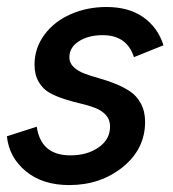

<svg xmlns="http://www.w3.org/2000/svg" viewBox="-23 -517 493 546"><path d="M173.8 9.3Q98.1 9.3 50.5 -30Q2.9 -69.3 -3.4 -129.4L81.5 -156.7Q93.3 -75.2 177.2 -75.2Q225.1 -75.2 257.6 -97.9Q290 -120.6 290 -157.2Q290 -176.8 278.1 -189.9Q266.1 -203.1 247.3 -210.2Q228.5 -217.3 205.6 -222.7Q182.6 -228 159.7 -235.4Q136.7 -242.7 117.9 -253.2Q99.1 -263.7 87.2 -283.9Q75.2 -304.2 75.2 -333Q75.2 -380.4 103.5 -418.5Q131.8 -456.5 178.5 -476.8Q225.1 -497.1 279.8 -497.1Q343.3 -497.1 384.5 -468Q425.8 -439 441.9 -388.2L357.9 -354.5Q337.9 -417 269 -417Q228.5 -417 201.4 -399.7Q174.3 -382.3 174.3 -354Q174.3 -337.9 186.3 -326.4Q198.2 -314.9 217 -307.9Q235.8 -300.8 258.8 -294.4Q281.7 -288.1 304.9 -278.8Q328.1 -269.5 346.9 -257.1Q365.7 -244.6 377.7 -222.4Q389.6 -200.2 389.6 -170.4Q389.6 -93.3 326.2 -42Q262.7 9.3 173.8 9.3Z"/></svg>

Font: HK Grotesk SmBold Legacy Italic
Style: Regular
Weight: 600
Italic angle: -13°
Designer: Alfredo Marco Pradil
Foundry: Hanken Design Co.
Version: Version 2.022;PS 002.022;hotconv 1.0.88;makeotf.lib2.5.64775